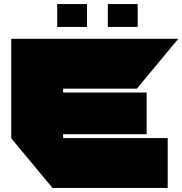

<svg xmlns="http://www.w3.org/2000/svg" viewBox="-20 -920 892 940"><path d="M237 0 35 -243V-244H801V0ZM35 -244V-730H289V-244ZM289 -263V-467H698V-263ZM289 -486V-730H852V-729L650 -486ZM508 -788V-900H654V-788ZM260 -788V-900H406V-788Z"/></svg>

Font: Foldit Black
Style: Regular
Weight: 900
Version: Version 1.003